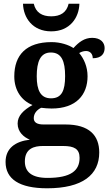

<svg xmlns="http://www.w3.org/2000/svg" viewBox="-20 -775 592 1035"><path d="M256 -606C357 -606 406 -680 408 -755H350C339 -707 305 -687 256 -687C207 -687 173 -707 162 -755H104C106 -680 155 -606 256 -606ZM234 240C425 240 515 167 515 47C515 -45 461 -104 333 -104H215C178 -104 162 -116 162 -138C162 -165 181 -184 202 -194C215 -192 243 -190 258 -190C391 -190 452 -264 452 -364C452 -416 432 -459 407 -489C416 -495 430 -500 444 -500C466 -500 480 -484 480 -461C528 -461 544 -487 544 -516C544 -546 522 -571 477 -571C435 -571 405 -548 376 -516C350 -533 306 -548 258 -548C122 -548 57 -479 57 -363C57 -287 97 -232 155 -209C106 -181 75 -151 75 -109C75 -63 109 -35 141 -22C62 -13 10 25 10 98C10 190 84 240 234 240ZM255 -245C199 -245 178 -288 178 -364C178 -443 198 -492 254 -492C312 -492 331 -445 331 -365C331 -287 313 -245 255 -245ZM236 184C150 184 114 151 114 95C114 25 165 12 211 12H320C379 12 409 27 409 76C409 144 363 184 236 184Z"/></svg>

Font: Noto Serif Tamil SemiBold
Style: Italic
Weight: 600
Italic angle: -12°
Designer: Indian Type Foundry, Tom Grace, and the Monotype Design Team
Foundry: Monotype Imaging Inc.
Version: Version 2.003